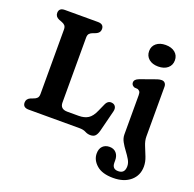

<svg xmlns="http://www.w3.org/2000/svg" viewBox="-158 -872 1278 1267"><g transform="rotate(20 481.0 -238.0)"><path d="M334.5 -626.5 314.5 -619Q300 -614 291.2 -604.8Q282.5 -595.5 282.5 -576V-120.5Q282.5 -74.5 333.5 -74.5H413.5Q453 -74.5 479 -91Q505 -107.5 524 -151L547.5 -203.5Q562.5 -236.5 593.5 -230Q609 -227 616.2 -213.8Q623.5 -200.5 618.5 -180.5L581 -31.5Q574 -5.5 562.5 6.8Q551 19 528.5 19Q508.5 19 491 9.5Q473.5 0 445.5 0H89Q47.5 0 47.5 -35.5Q47.5 -61.5 75 -73.5L95 -81Q109.5 -86 118.2 -95.2Q127 -104.5 127 -124V-576Q127 -595.5 118.2 -604.8Q109.5 -614 95 -619L75 -626.5Q47.5 -638.5 47.5 -664.5Q47.5 -700 89 -700H320.5Q362 -700 362 -664.5Q362 -638.5 334.5 -626.5ZM793.5 -559.5Q753 -559.5 728.2 -580.2Q703.5 -601 703.5 -635.5Q703.5 -669.5 728.2 -690Q753 -710.5 793.5 -710.5Q835 -710.5 859.8 -690Q884.5 -669.5 884.5 -635.5Q884.5 -601 859.8 -580.2Q835 -559.5 793.5 -559.5ZM879.5 -99.5Q879.5 -69.5 892.8 -37.5Q906 -5.5 919 27.5Q932 60.5 932 93Q932 156 886.8 194.5Q841.5 233 766 233Q688.5 233 649 198.2Q609.5 163.5 609.5 118Q609.5 84 627.8 66Q646 48 675.5 48Q705.5 48 722.8 67.5Q740 87 740 119V135.5Q740 180 782.5 179.5Q828.5 179.5 828.5 128.5Q828.5 106 815 83Q801.5 60 783.5 36.2Q765.5 12.5 752 -12Q738.5 -36.5 738.5 -62.5V-338Q738.5 -356 733 -363.2Q727.5 -370.5 718 -374L695 -376Q673.5 -384.5 673.5 -404Q673.5 -426 704 -437.5L789.5 -468.5Q808 -475 821.2 -479.2Q834.5 -483.5 847.5 -483.5Q862.5 -483.5 871 -473.8Q879.5 -464 879.5 -448.5Z"/></g></svg>

Font: Fraunces 9pt SuperSoft SemiBold
Style: Regular
Weight: 600
Version: Version 1.000;[0bf87f6ff]